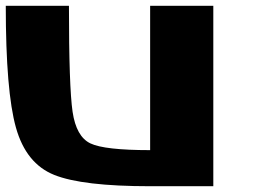

<svg xmlns="http://www.w3.org/2000/svg" viewBox="-20 -645 884 665"><path d="M500 -625H718.8V0H500Q265.6 0 168 -39.1Q70.3 -78.1 35.2 -203.1Q0 -328.1 0 -625H218.8Q218.8 -343.8 231.4 -257.8Q244.1 -171.9 293 -148.4Q341.8 -125 500 -125Z"/></svg>

Font: CraftyPE
Style: Regular
Weight: 400
Designer: Erek Butcher
Foundry: Haunted Coop
Version: Version 0.018;April 4, 2024;FontCreator 15.0.0.2962 64-bit